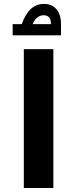

<svg xmlns="http://www.w3.org/2000/svg" viewBox="-20 -948 389 968"><path d="M100.1 -700.2H249V0H100.1ZM43.9 -826.2H89.8Q125 -928.2 201.7 -928.2Q242.2 -928.2 264.9 -901.1Q287.6 -874 287.6 -826.2V-770H43.9ZM236.8 -826.2Q236.8 -851.1 227.3 -861.1Q217.8 -871.1 199.7 -871.1Q181.2 -871.1 166.5 -858.4Q151.9 -845.7 145 -826.2Z"/></svg>

Font: Noto Sans Kufi Arabic
Style: Bold
Weight: 700
Designer: Monotype Design team
Foundry: Monotype Imaging Inc.
Version: Version 1.02